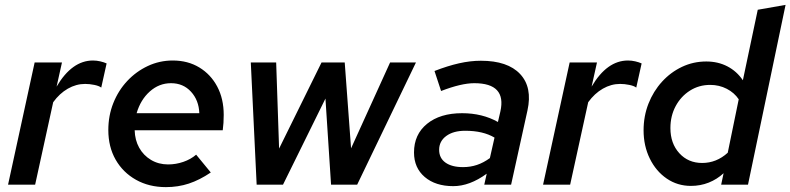

<svg xmlns="http://www.w3.org/2000/svg" viewBox="-20 -757 3240 787"><path d="M13 0 122 -501H234L212 -402Q275 -509 361 -509Q376 -509 391 -505.5Q406 -502 417 -497L395 -398Q386 -405 366.5 -409Q347 -413 329 -413Q292 -413 258 -393.5Q224 -374 198 -338L124 0Z M660 10Q591 10 537.5 -20Q484 -50 454 -102.5Q424 -155 424 -224Q424 -283 444.5 -334.5Q465 -386 501.5 -425Q538 -464 586 -486.5Q634 -509 688 -509Q750 -509 797 -480.5Q844 -452 870.5 -402Q897 -352 897 -286Q897 -269 896 -253.5Q895 -238 893 -223H532Q533 -183 550.5 -151.5Q568 -120 599 -101.5Q630 -83 669 -83Q701 -83 731.5 -93.5Q762 -104 784 -123L844 -50Q798 -19 754 -4.5Q710 10 660 10ZM540 -293H797Q795 -346 763 -381Q731 -416 681 -416Q632 -416 594 -382Q556 -348 540 -293Z M1032 0 1008 -501H1112L1124 -148L1298 -501H1393L1419 -149L1579 -501H1685L1444 0H1337L1314 -353L1140 0Z M1838 6Q1765 6 1721 -31.5Q1677 -69 1677 -132Q1677 -206 1730.5 -249.5Q1784 -293 1874 -293Q1957 -293 2021 -257L2031 -300Q2057 -416 1924 -416Q1871 -416 1788 -384L1761 -466Q1815 -487 1861.5 -497.5Q1908 -508 1951 -508Q2061 -508 2112 -453.5Q2163 -399 2142 -304L2075 0H1965L1975 -45Q1905 6 1838 6ZM1878 -72Q1908 -72 1935 -81Q1962 -90 1988 -109L2007 -193Q1960 -221 1887 -221Q1838 -221 1809 -199.5Q1780 -178 1780 -143Q1780 -109 1806 -90.5Q1832 -72 1878 -72Z M2206 0 2315 -501H2427L2405 -402Q2468 -509 2554 -509Q2569 -509 2584 -505.5Q2599 -502 2610 -497L2588 -398Q2579 -405 2559.5 -409Q2540 -413 2522 -413Q2485 -413 2451 -393.5Q2417 -374 2391 -338L2317 0Z M2812 5Q2757 5 2713 -25Q2669 -55 2643.5 -107Q2618 -159 2618 -223Q2618 -281 2638 -332Q2658 -383 2693.5 -422Q2729 -461 2775.5 -483Q2822 -505 2875 -505Q2923 -505 2961.5 -485Q3000 -465 3025 -428L3086 -717L3200 -737L3046 0H2936L2946 -47Q2919 -22 2885 -8.5Q2851 5 2812 5ZM2858 -89Q2917 -89 2963 -131L3008 -350Q2990 -377 2959 -393Q2928 -409 2891 -409Q2845 -409 2808 -385.5Q2771 -362 2749.5 -322Q2728 -282 2728 -232Q2728 -169 2764.5 -129Q2801 -89 2858 -89Z"/></svg>

Font: Red Hat Text Medium
Style: Italic
Weight: 500
Italic angle: -12°
Designer: Pentagram, MCKL
Foundry: Pentagram, MCKL
Version: Version 1.023; ttfautohint (v1.8.3)